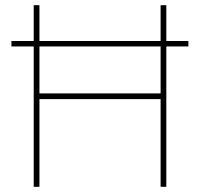

<svg xmlns="http://www.w3.org/2000/svg" viewBox="-20 -720 771 740"><path d="M24 -541V-562H118H126H608H614H706V-541H614H609H126H116ZM599 0V-700H621V0ZM110 0V-700H132V0ZM121 -338V-360H610V-338Z"/></svg>

Font: Lexend Deca Thin
Style: Regular
Weight: 250
Designer: Bonnie Shaver-Troup, Thomas Jockin
Foundry: Lexend
Version: Version 1.007